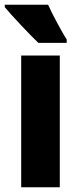

<svg xmlns="http://www.w3.org/2000/svg" viewBox="-38 -786 323 806"><path d="M164 -766H-18V-756C8 -724 91 -636 123 -606H242V-620C224 -648 181 -727 164 -766ZM213 0V-553H51V0Z"/></svg>

Font: Noto Sans Devanagari ExtraCondensed Black
Style: Regular
Weight: 900
Width: 2
Designer: Jelle Bosma - Monotype Design Team
Foundry: Monotype Imaging Inc.
Version: Version 2.004